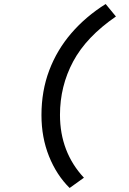

<svg xmlns="http://www.w3.org/2000/svg" viewBox="-20 -757 640 954"><path d="M326 177Q261 113 223.5 19.5Q186 -74 186 -185Q186 -305 224.5 -407Q263 -509 334.5 -592Q406 -675 505 -737L556 -675Q409 -574 343.5 -451.5Q278 -329 278 -186Q278 -94 308 -15.5Q338 63 397 126Z"/></svg>

Font: Source Code Pro ExtraLight SemiBold
Style: Italic
Weight: 600
Italic angle: -11°
Monospace: yes
Version: Version 1.016;hotconv 1.0.116;makeotfexe 2.5.65601